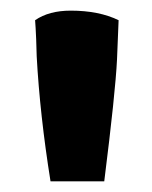

<svg xmlns="http://www.w3.org/2000/svg" viewBox="-20 -760 285 361"><path d="M203 -722 200 -648Q197 -586 176 -419H75Q55 -544 49 -654Q49 -663 48 -686.5Q47 -710 46 -722Q72 -740 113 -740Q166 -740 203 -722Z"/></svg>

Font: Repo
Style: ExtraBold
Weight: 800
Designer: Stefan Peev
Foundry: Context Ltd
Version: Version 001.000